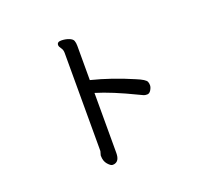

<svg xmlns="http://www.w3.org/2000/svg" viewBox="-133 -908 1267 1152"><g transform="rotate(-20 500.0 -332.5)"><path d="M351 -7 358 -32V-659Q358 -679 347.5 -692.5Q337 -706 337 -716Q337 -736 363 -736Q389 -736 411.5 -727.5Q434 -719 439 -705.5Q444 -692 444 -673V-454Q572 -422 704 -365Q763 -341 769 -324Q773 -315 773 -301.5Q773 -288 763 -271.5Q753 -255 738.5 -255Q724 -255 716.5 -258.5Q709 -262 690 -271Q544 -342 444 -372V11Q444 60 414 69Q410 71 398.5 71Q387 71 369 50.5Q351 30 351 -4Z"/></g></svg>

Font: LXGW ZhenKai
Style: Regular
Weight: 400
Designer: LXGW / Fontworks Inc.
Foundry: LXGW / Fontworks Inc.
Version: Version 0.800;June 8, 2025